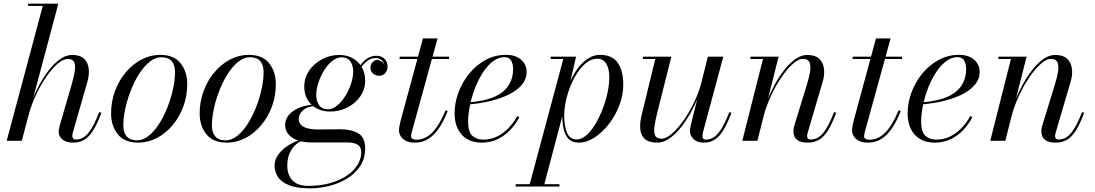

<svg xmlns="http://www.w3.org/2000/svg" viewBox="-20 -770 5986 1050"><path d="M16.5 0 214 -737.5H134V-750H299L99 0ZM379 10Q344 10 322.5 -6.2Q301 -22.5 301 -51Q301 -59 303.2 -69.2Q305.5 -79.5 309 -92L372 -308Q384.5 -350.5 389 -381.8Q393.5 -413 385.5 -430.2Q377.5 -447.5 351 -447.5Q325.5 -447.5 294.8 -421.2Q264 -395 233.2 -350.2Q202.5 -305.5 176.2 -249.2Q150 -193 134 -133H127Q137 -173.5 155 -219.5Q173 -265.5 197.2 -309.8Q221.5 -354 250.2 -390Q279 -426 310.5 -447.8Q342 -469.5 374.5 -469.5Q418 -469.5 439.8 -448.8Q461.5 -428 465.2 -394Q469 -360 457 -319.5L378 -44Q377 -40.5 376.2 -35.8Q375.5 -31 375.5 -27Q375.5 -7 395.5 -7Q433 -7 462.5 -42Q492 -77 522.5 -157L534.5 -153Q513 -95.5 491.2 -59.5Q469.5 -23.5 442.8 -6.8Q416 10 379 10Z M736 10Q660.5 10 624 -36Q587.5 -82 587.5 -149.5Q587.5 -215 609.2 -273Q631 -331 668.5 -375.2Q706 -419.5 754.2 -444.8Q802.5 -470 855.5 -470Q931.5 -470 967.8 -423.8Q1004 -377.5 1004 -310Q1004 -244.5 982.2 -186.5Q960.5 -128.5 923 -84.2Q885.5 -40 837.2 -15Q789 10 736 10ZM729 -2.5Q756.5 -2.5 782.2 -19.5Q808 -36.5 831.2 -66.2Q854.5 -96 873.8 -134Q893 -172 907.2 -214Q921.5 -256 929.2 -298Q937 -340 937 -377Q937 -414 919 -435.5Q901 -457 862.5 -457Q835.5 -457 809.5 -440Q783.5 -423 760.2 -393.2Q737 -363.5 717.8 -325.5Q698.5 -287.5 684.2 -245.5Q670 -203.5 662.2 -161.8Q654.5 -120 654.5 -82.5Q654.5 -46 672.8 -24.2Q691 -2.5 729 -2.5Z M1220.5 10Q1145 10 1108.5 -36Q1072 -82 1072 -149.5Q1072 -215 1093.8 -273Q1115.5 -331 1153 -375.2Q1190.5 -419.5 1238.8 -444.8Q1287 -470 1340 -470Q1416 -470 1452.2 -423.8Q1488.5 -377.5 1488.5 -310Q1488.5 -244.5 1466.8 -186.5Q1445 -128.5 1407.5 -84.2Q1370 -40 1321.8 -15Q1273.5 10 1220.5 10ZM1213.5 -2.5Q1241 -2.5 1266.8 -19.5Q1292.5 -36.5 1315.8 -66.2Q1339 -96 1358.2 -134Q1377.5 -172 1391.8 -214Q1406 -256 1413.8 -298Q1421.5 -340 1421.5 -377Q1421.5 -414 1403.5 -435.5Q1385.5 -457 1347 -457Q1320 -457 1294 -440Q1268 -423 1244.8 -393.2Q1221.5 -363.5 1202.2 -325.5Q1183 -287.5 1168.8 -245.5Q1154.5 -203.5 1146.8 -161.8Q1139 -120 1139 -82.5Q1139 -46 1157.2 -24.2Q1175.5 -2.5 1213.5 -2.5Z M1676.5 260Q1602.5 260 1559.8 242.5Q1517 225 1499.2 196.5Q1481.5 168 1481.5 135.5Q1481.5 105 1499.5 79Q1517.5 53 1544.5 33.5Q1571.5 14 1599 3Q1626.5 -8 1645.5 -8H1664Q1628.5 -4 1603.2 16Q1578 36 1564.5 67Q1551 98 1551 135.5Q1551 185.5 1579 216Q1607 246.5 1667.5 246.5Q1730.5 246.5 1783.2 232Q1836 217.5 1874.5 192Q1913 166.5 1934.2 133.2Q1955.5 100 1955.5 62.5Q1955.5 33 1935.2 21Q1915 9 1881.5 9Q1872 9 1851.2 9Q1830.5 9 1804.5 9Q1778.5 9 1753.2 9Q1728 9 1708.8 9Q1689.5 9 1683 9Q1638 9 1606 -3Q1574 -15 1556.8 -36.5Q1539.5 -58 1539.5 -86.5Q1539.5 -110.5 1552.2 -130.8Q1565 -151 1588.2 -166Q1611.5 -181 1643 -189.5Q1674.5 -198 1712 -198L1711.5 -190Q1663 -190 1638.2 -167.5Q1613.5 -145 1613.5 -120.5Q1613.5 -97 1629.2 -84.2Q1645 -71.5 1668.2 -66.8Q1691.5 -62 1713.5 -62Q1731 -62 1756.2 -62.2Q1781.5 -62.5 1806 -62.8Q1830.5 -63 1844.5 -63Q1901 -63 1939 -41Q1977 -19 1977 42Q1977 96.5 1950.2 137.5Q1923.5 178.5 1879.2 205.8Q1835 233 1782 246.5Q1729 260 1676.5 260ZM1785.5 -160Q1745 -160 1713 -176.5Q1681 -193 1662.5 -223.5Q1644 -254 1644 -296.5Q1644 -344.5 1670.8 -383.8Q1697.5 -423 1741.2 -446.2Q1785 -469.5 1835.5 -469.5Q1876 -469.5 1908 -452Q1940 -434.5 1958.5 -402.8Q1977 -371 1977 -328.5Q1977 -281 1950.2 -242.8Q1923.5 -204.5 1880 -182.2Q1836.5 -160 1785.5 -160ZM1773.5 -172.5Q1794 -172.5 1814 -185.8Q1834 -199 1851.8 -221.2Q1869.5 -243.5 1882.8 -270.5Q1896 -297.5 1903.8 -326Q1911.5 -354.5 1911.5 -379.5Q1911.5 -412.5 1896 -434.5Q1880.5 -456.5 1847.5 -456.5Q1827 -456.5 1806.8 -443.5Q1786.5 -430.5 1769 -408.5Q1751.5 -386.5 1738 -359.5Q1724.5 -332.5 1717 -304Q1709.5 -275.5 1709.5 -250.5Q1709.5 -217.5 1725 -195Q1740.5 -172.5 1773.5 -172.5ZM2039 -465Q2064.5 -465 2082 -449.2Q2099.5 -433.5 2099.5 -405.5Q2099.5 -385 2086.8 -370.2Q2074 -355.5 2053.5 -355.5Q2035 -355.5 2020.5 -367.2Q2006 -379 2006 -400Q2006 -418 2016.8 -429.2Q2027.5 -440.5 2042 -443Q2054.5 -441.5 2065.2 -435Q2076 -428.5 2081.5 -416.5Q2077.5 -434.5 2064.2 -443.5Q2051 -452.5 2034 -452.5Q2012 -452.5 1993.2 -440.2Q1974.5 -428 1957.8 -405Q1941 -382 1925 -349.5L1916 -354.5Q1942.5 -410 1972 -437.5Q2001.5 -465 2039 -465Z M2250.5 10Q2219.5 10 2200 0.2Q2180.5 -9.5 2171.2 -25.2Q2162 -41 2162 -58Q2162 -66 2164.5 -80.5Q2167 -95 2171 -110L2293 -560H2373L2232.5 -50Q2231 -45 2229.5 -38.2Q2228 -31.5 2228 -24.5Q2228 -6 2259 -6Q2282.5 -6 2304.5 -16.5Q2326.5 -27 2346 -47.5Q2365.5 -68 2383.2 -98Q2401 -128 2416.5 -166.5L2428.5 -163Q2407 -108 2380.8 -69.2Q2354.5 -30.5 2322.2 -10.2Q2290 10 2250.5 10ZM2165.5 -447.5V-460H2435.5V-447.5Z M2614 10Q2566 10 2533 -10.2Q2500 -30.5 2483 -66.5Q2466 -102.5 2466 -150Q2466 -207.5 2487 -264.2Q2508 -321 2546 -367.5Q2584 -414 2635.2 -442Q2686.5 -470 2746.5 -470Q2800.5 -470 2830.2 -443.2Q2860 -416.5 2860 -377Q2860 -336 2832 -304.2Q2804 -272.5 2757.2 -250.5Q2710.5 -228.5 2654.2 -215.8Q2598 -203 2541 -199V-210Q2584.5 -213 2622.5 -221.2Q2660.5 -229.5 2690.5 -243.8Q2720.5 -258 2741.8 -279Q2763 -300 2774.5 -328.5Q2786 -357 2786 -394Q2786 -418.5 2775.8 -438Q2765.5 -457.5 2739.5 -457.5Q2711 -457.5 2685.2 -441Q2659.5 -424.5 2637.2 -396Q2615 -367.5 2597 -331.8Q2579 -296 2566.2 -256.2Q2553.5 -216.5 2546.8 -177.5Q2540 -138.5 2540 -104Q2540 -48.5 2563.2 -27.5Q2586.5 -6.5 2621.5 -6.5Q2663.5 -6.5 2698.2 -23.5Q2733 -40.5 2761 -69.8Q2789 -99 2809 -135.5L2820 -129Q2800.5 -91 2770.8 -59.5Q2741 -28 2701.8 -9Q2662.5 10 2614 10Z M2873.5 250 3060.5 -447.5H2991.5V-460H3130.5L3091 -290.5L3069.5 -213L3063.5 -166L2953.5 250ZM2800 250V237.5H3039.5V250ZM3134 -7.5Q3160 -7.5 3185.8 -29.5Q3211.5 -51.5 3234 -88.5Q3256.5 -125.5 3274.2 -170.2Q3292 -215 3302 -261.2Q3312 -307.5 3312 -347.5Q3312 -395.5 3295.2 -422.2Q3278.5 -449 3246 -449Q3217.5 -449 3190.5 -429.5Q3163.5 -410 3141 -377.2Q3118.5 -344.5 3101.5 -303.5Q3084.5 -262.5 3075 -219.2Q3065.5 -176 3065.5 -136Q3065.5 -80 3081 -43.8Q3096.5 -7.5 3134 -7.5ZM3145 10Q3108.5 10 3089.2 -10.5Q3070 -31 3062.5 -64.2Q3055 -97.5 3055 -135Q3055 -169 3062 -207Q3069 -245 3081.8 -282.5Q3094.5 -320 3112.8 -353.8Q3131 -387.5 3154.2 -413.8Q3177.5 -440 3204.5 -455Q3231.5 -470 3261.5 -470Q3327.5 -470 3358 -426.8Q3388.5 -383.5 3388.5 -307.5Q3388.5 -250 3367 -193.8Q3345.5 -137.5 3309.8 -91.5Q3274 -45.5 3231 -17.8Q3188 10 3145 10Z M3575 10Q3527 10 3505.2 -11Q3483.5 -32 3481.2 -66.2Q3479 -100.5 3489 -141L3563.5 -447.5H3496V-460H3651.5L3574 -152.5Q3564.5 -113.5 3559.5 -81.5Q3554.5 -49.5 3562.2 -30.5Q3570 -11.5 3598 -11.5Q3622.5 -11.5 3654.2 -38.8Q3686 -66 3718.2 -111.5Q3750.5 -157 3777.2 -213.2Q3804 -269.5 3818 -327H3827.5Q3818 -287.5 3799.5 -241.8Q3781 -196 3756 -151.5Q3731 -107 3701.2 -70.2Q3671.5 -33.5 3639.5 -11.8Q3607.5 10 3575 10ZM3831 10Q3792 10 3772.5 -10Q3753 -30 3753 -52.5Q3753 -58.5 3754.2 -67.8Q3755.5 -77 3757.5 -85L3851 -460H3935.5L3823.5 -43.5Q3822.5 -39 3822 -34.2Q3821.5 -29.5 3821.5 -25.5Q3821.5 -6.5 3840 -6.5Q3866 -6.5 3887.2 -22Q3908.5 -37.5 3928.2 -70.8Q3948 -104 3968.5 -157L3980 -153Q3958.5 -95.5 3936.8 -59.5Q3915 -23.5 3889.2 -6.8Q3863.5 10 3831 10Z M4397.5 10Q4358.5 10 4338.8 -5.2Q4319 -20.5 4319 -52.5Q4319 -63 4321.2 -72.5Q4323.5 -82 4325.5 -88.5L4393 -308Q4405 -346.5 4410 -378.2Q4415 -410 4406.8 -429Q4398.5 -448 4371 -448Q4346.5 -448 4315.8 -420.8Q4285 -393.5 4253.8 -348Q4222.5 -302.5 4196.5 -246.5Q4170.5 -190.5 4155.5 -133H4146.5Q4156.5 -172.5 4174.8 -218.2Q4193 -264 4217.2 -308.2Q4241.5 -352.5 4270.5 -389.2Q4299.5 -426 4330.8 -447.8Q4362 -469.5 4394 -469.5Q4437.5 -469.5 4459.8 -448.8Q4482 -428 4486.2 -393.8Q4490.5 -359.5 4478 -319.5L4397 -44Q4395.5 -39.5 4394.8 -34.8Q4394 -30 4394 -26Q4394 -18 4398 -12.5Q4402 -7 4413 -7Q4452 -7 4481.2 -42Q4510.5 -77 4541.5 -157L4553 -153Q4531.5 -95.5 4509.8 -59.5Q4488 -23.5 4461.2 -6.8Q4434.5 10 4397.5 10ZM4039.5 0 4152.5 -447.5H4084V-460H4238L4122 0Z M4728 10Q4697 10 4677.5 0.2Q4658 -9.5 4648.8 -25.2Q4639.5 -41 4639.5 -58Q4639.5 -66 4642 -80.5Q4644.5 -95 4648.5 -110L4770.5 -560H4850.5L4710 -50Q4708.5 -45 4707 -38.2Q4705.5 -31.5 4705.5 -24.5Q4705.5 -6 4736.5 -6Q4760 -6 4782 -16.5Q4804 -27 4823.5 -47.5Q4843 -68 4860.8 -98Q4878.5 -128 4894 -166.5L4906 -163Q4884.5 -108 4858.2 -69.2Q4832 -30.5 4799.8 -10.2Q4767.5 10 4728 10ZM4643 -447.5V-460H4913V-447.5Z M5091.5 10Q5043.5 10 5010.5 -10.2Q4977.5 -30.5 4960.5 -66.5Q4943.5 -102.5 4943.5 -150Q4943.5 -207.5 4964.5 -264.2Q4985.5 -321 5023.5 -367.5Q5061.5 -414 5112.8 -442Q5164 -470 5224 -470Q5278 -470 5307.8 -443.2Q5337.5 -416.5 5337.5 -377Q5337.5 -336 5309.5 -304.2Q5281.5 -272.5 5234.8 -250.5Q5188 -228.5 5131.8 -215.8Q5075.5 -203 5018.5 -199V-210Q5062 -213 5100 -221.2Q5138 -229.5 5168 -243.8Q5198 -258 5219.2 -279Q5240.5 -300 5252 -328.5Q5263.5 -357 5263.5 -394Q5263.5 -418.5 5253.2 -438Q5243 -457.5 5217 -457.5Q5188.5 -457.5 5162.8 -441Q5137 -424.5 5114.8 -396Q5092.5 -367.5 5074.5 -331.8Q5056.5 -296 5043.8 -256.2Q5031 -216.5 5024.2 -177.5Q5017.5 -138.5 5017.5 -104Q5017.5 -48.5 5040.8 -27.5Q5064 -6.5 5099 -6.5Q5141 -6.5 5175.8 -23.5Q5210.5 -40.5 5238.5 -69.8Q5266.5 -99 5286.5 -135.5L5297.5 -129Q5278 -91 5248.2 -59.5Q5218.5 -28 5179.2 -9Q5140 10 5091.5 10Z M5753.5 10Q5714.5 10 5694.8 -5.2Q5675 -20.5 5675 -52.5Q5675 -63 5677.2 -72.5Q5679.5 -82 5681.5 -88.5L5749 -308Q5761 -346.5 5766 -378.2Q5771 -410 5762.8 -429Q5754.5 -448 5727 -448Q5702.5 -448 5671.8 -420.8Q5641 -393.5 5609.8 -348Q5578.5 -302.5 5552.5 -246.5Q5526.5 -190.5 5511.5 -133H5502.5Q5512.5 -172.5 5530.8 -218.2Q5549 -264 5573.2 -308.2Q5597.5 -352.5 5626.5 -389.2Q5655.5 -426 5686.8 -447.8Q5718 -469.5 5750 -469.5Q5793.5 -469.5 5815.8 -448.8Q5838 -428 5842.2 -393.8Q5846.5 -359.5 5834 -319.5L5753 -44Q5751.5 -39.5 5750.8 -34.8Q5750 -30 5750 -26Q5750 -18 5754 -12.5Q5758 -7 5769 -7Q5808 -7 5837.2 -42Q5866.5 -77 5897.5 -157L5909 -153Q5887.5 -95.5 5865.8 -59.5Q5844 -23.5 5817.2 -6.8Q5790.5 10 5753.5 10ZM5395.5 0 5508.5 -447.5H5440V-460H5594L5478 0Z"/></svg>

Font: Bodoni Moda 18pt
Style: Italic
Weight: 400
Italic angle: -13°
Designer: Owen Earl
Foundry: indestructible type
Version: Version 2.005